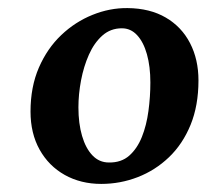

<svg xmlns="http://www.w3.org/2000/svg" viewBox="-20 -821 511 475"><path d="M295.5 -801Q351 -800.5 390.2 -777.5Q429.5 -754.5 450.2 -714.2Q471 -674 471 -622Q471 -560 451.5 -512.2Q432 -464.5 398 -432Q364 -399.5 320.8 -382.8Q277.5 -366 230.5 -366Q180 -366 140.2 -388.2Q100.5 -410.5 78 -450.8Q55.5 -491 55.5 -545Q55.5 -606 76.2 -653.8Q97 -701.5 131.5 -734.2Q166 -767 208.8 -784.2Q251.5 -801.5 295.5 -801ZM281.5 -751Q253.5 -751 233.2 -733Q213 -715 200 -685.8Q187 -656.5 180.5 -622.2Q174 -588 174 -555.5Q174 -515.5 183 -484.8Q192 -454 208.8 -436.5Q225.5 -419 249.5 -419Q280 -418.5 299.8 -436Q319.5 -453.5 331 -482.2Q342.5 -511 347.2 -546.2Q352 -581.5 352 -617Q352 -656.5 343.5 -686.8Q335 -717 319.2 -734Q303.5 -751 281.5 -751Z"/></svg>

Font: Merriweather 28pt ExtraBold
Style: Italic
Weight: 800
Italic angle: -7.8°
Version: Version 2.101